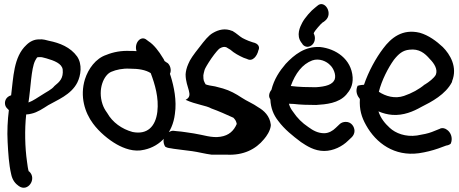

<svg xmlns="http://www.w3.org/2000/svg" viewBox="-20 -714 2228 931"><path d="M172 -437C182 -438 188 -435 205 -431C243 -420 280 -406 284 -377C288 -335 270 -318 244 -297C230 -279 206 -269 182 -253C165 -243 141 -225 118 -217C129 -286 131 -380 150 -419C160 -436 158 -437 170 -437ZM23 -180C17 -132 14 -78 17 -25C20 31 23 82 34 130C40 160 55 177 71 188C115 220 160 153 122 118L121 117H120L119 116C116 107 113 87 111 70C101 2 99 -86 107 -159C116 -159 125 -161 133 -163C161 -169 189 -188 214 -204C255 -228 325 -254 355 -314C372 -348 380 -402 354 -440C322 -485 269 -506 218 -516C205 -519 190 -525 168 -523C146 -523 125 -513 108 -496C45 -438 45 -336 34 -252C7 -244 0 -220 6 -202C9 -193 15 -188 23 -180Z M792 -409H791L778 -418C776 -423 772 -431 768 -436C752 -463 726 -498 700 -514L692 -520C664 -545 629 -506 642 -466C632 -467 622 -467 611 -467C569 -469 530 -462 496 -448C444 -431 408 -380 392 -330C366 -246 392 -167 431 -115C461 -74 507 -36 546 -14C580 5 629 25 680 12C758 -5 817 -69 828 -161C838 -227 823 -295 808 -344L804 -356C813 -374 805 -399 792 -409ZM520 -366C543 -376 576 -383 609 -381H610C653 -381 686 -375 710 -360L711 -359C731 -306 751 -240 743 -172C734 -99 693 -60 623 -74C571 -88 525 -121 500 -166C489 -181 482 -194 477 -209C453 -281 483 -351 520 -366Z M1080 36C1160 40 1220 10 1260 -39C1273 -54 1290 -79 1293 -104V-110C1288 -152 1260 -178 1232 -194C1207 -212 1178 -223 1151 -241C1124 -259 1095 -275 1061 -285L1023 -295C1007 -297 983 -302 977 -305C968 -322 966 -323 966 -349C967 -356 969 -364 972 -375C974 -382 986 -403 1005 -431C1024 -458 1039 -475 1045 -479C1059 -487 1067 -488 1077 -485L1097 -473C1116 -456 1139 -444 1161 -434L1178 -428C1205 -413 1227 -443 1233 -470C1239 -481 1239 -502 1205 -509L1185 -516C1173 -521 1162 -526 1155 -530C1141 -538 1128 -552 1107 -564H1106C1072 -578 1041 -571 1012 -554C991 -542 972 -518 946 -484C919 -450 901 -425 893 -404C885 -386 881 -369 880 -354V-353C880 -288 922 -251 880 -230C929 -207 979 -203 1005 -188C1039 -176 1079 -158 1112 -143C1122 -132 1125 -127 1128 -113C1114 -80 1090 -57 1049 -51C1007 -44 966 -60 920 -67C896 -70 867 -76 837 -78L819 -80C814 -81 796 -74 790 -67C768 -50 770 -20 781 -3C787 1 796 4 808 5L825 8H826C853 11 883 16 912 19C941 23 974 32 1006 36Z M1291 -231C1293 -190 1306 -157 1329 -128C1359 -87 1401 -54 1437 -27L1438 -26C1468 -6 1504 18 1552 18C1596 18 1640 -4 1668 -32L1686 -49C1693 -56 1699 -67 1699 -79C1699 -98 1685 -123 1657 -123C1645 -123 1634 -119 1627 -112L1608 -94C1594 -80 1574 -68 1552 -68C1522 -68 1498 -81 1475 -98C1445 -118 1421 -142 1401 -172C1391 -185 1385 -196 1381 -211C1387 -211 1395 -210 1404 -210C1436 -206 1476 -205 1512 -205H1513C1561 -208 1622 -213 1659 -255C1677 -276 1692 -299 1690 -339C1684 -428 1608 -478 1532 -486H1531C1459 -490 1407 -449 1365 -404C1335 -369 1309 -330 1296 -278C1291 -273 1285 -261 1285 -251C1285 -244 1286 -240 1291 -231ZM1390 -297C1412 -358 1446 -403 1494 -421C1528 -433 1564 -417 1582 -397C1596 -384 1611 -352 1603 -329C1593 -304 1561 -294 1511 -291C1473 -291 1428 -292 1390 -297ZM1447 -500V-499C1453 -492 1461 -487 1471 -487C1486 -487 1507 -501 1507 -529C1507 -538 1504 -547 1501 -553C1501 -553 1502 -555 1503 -556V-557C1507 -565 1535 -598 1543 -604C1548 -607 1553 -610 1557 -614C1598 -648 1554 -718 1519 -686L1508 -677C1489 -663 1458 -628 1445 -603C1435 -584 1415 -543 1441 -508Z M2172 -320C2200 -389 2162 -451 2127 -486C2096 -515 2058 -543 2016 -555C1931 -576 1876 -530 1838 -479C1803 -433 1767 -368 1745 -303C1727 -302 1717 -299 1714 -298C1701 -270 1714 -247 1725 -234C1722 -183 1733 -146 1755 -107C1804 -19 1893 45 2011 29C2045 24 2076 16 2105 6L2143 -8C2157 -10 2163 -15 2166 -18C2178 -48 2163 -75 2147 -85C2138 -92 2126 -95 2115 -91L2114 -90L2074 -74C2056 -67 2032 -62 2002 -57C1946 -49 1898 -68 1870 -94C1847 -115 1826 -140 1815 -174C1836 -165 1858 -159 1882 -157C1937 -153 1985 -174 2022 -195C2072 -220 2141 -256 2172 -317ZM1817 -269C1831 -325 1862 -385 1890 -424C1913 -453 1933 -470 1965 -473C2012 -479 2040 -456 2064 -428C2086 -406 2104 -377 2093 -351C2084 -335 2061 -317 2040 -304H2039C2012 -281 1977 -262 1939 -249C1895 -234 1850 -247 1817 -269Z"/></svg>

Font: Stray Cat
Style: BlkCn
Weight: 900
Version: Version 1.0